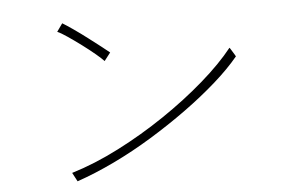

<svg xmlns="http://www.w3.org/2000/svg" viewBox="-46 -729 1093 739"><g transform="rotate(-5 500.0 -359.5)"><path d="M225 -54 207 -88Q296 -115 390 -163Q484 -211 572 -270.5Q660 -330 733 -393.5Q806 -457 852 -515Q853 -515 858 -506.5Q863 -498 868.5 -489.5Q874 -481 874 -480Q837 -435 781.5 -386Q726 -337 659 -288.5Q592 -240 518.5 -195Q445 -150 370 -114Q295 -78 225 -54ZM369 -506Q360 -516 338 -534.5Q316 -553 288.5 -573.5Q261 -594 236 -611Q211 -628 197 -634L219 -665Q234 -656 260 -638Q286 -620 313.5 -599Q341 -578 363 -561Q385 -544 393 -537Z"/></g></svg>

Font: Zen Kaku Gothic New Light
Style: Regular
Weight: 300
Designer: Yoshimichi Ohira
Foundry: Positype
Version: Version 1.002